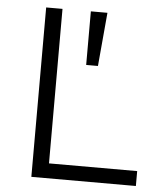

<svg xmlns="http://www.w3.org/2000/svg" viewBox="-51 -750 676 796"><g transform="rotate(5 286.5 -352.5)"><path d="M109 0V-705H177V-62H544V0ZM295 -482V-705H364L344 -482Z"/></g></svg>

Font: Nunito Sans 8pt Light
Style: Regular
Weight: 300
Version: Version 3.101;gftools[0.9.27]